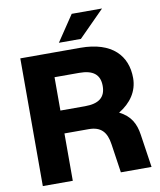

<svg xmlns="http://www.w3.org/2000/svg" viewBox="-97 -990 886 1066"><g transform="rotate(-10 345.5 -457.0)"><path d="M57 0H226V-267H363C431 -267 463 -233 473 -162L497 0H670L642 -187C633 -249 608 -297 545 -328C613 -369 655 -429 655 -504C655 -629 575 -720 395 -720H57ZM226 -396V-584H365C442 -584 481 -555 481 -490C481 -425 442 -396 365 -396ZM283 -768H407L552 -914H381Z"/></g></svg>

Font: Aspekta 750
Style: Regular
Weight: 750
Designer: Ivo Dolenc
Version: Version 2.000